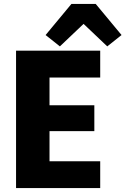

<svg xmlns="http://www.w3.org/2000/svg" viewBox="-20 -961 641 981"><path d="M233 -565V-423H462V-291H233V-137H492V0H62V-702H492V-565ZM469 -941 601 -782 528 -724 407 -839 286 -724 213 -782 345 -941Z"/></svg>

Font: IBM-Poppins
Style: Poppins-Bold
Weight: 700
Designer: Mike Abbink, Paul van der Laan, Pieter van Rosmalen, Ben Mitchell, Mark Frömberg
Foundry: Bold Monday
Version: Version 1.1